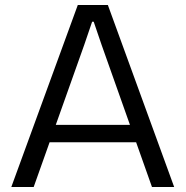

<svg xmlns="http://www.w3.org/2000/svg" viewBox="-20 -749 743 769"><path d="M25.3 0 291.6 -729H412L677.6 0H588.7L386.7 -569.9L355.3 -662H349L317.6 -569.9L114.9 0ZM169 -179.3 181.9 -249H521L533.9 -179.3Z"/></svg>

Font: Mona Sans ExtraLight
Style: Regular
Weight: 200
Designer: Deni Anggara
Foundry: GitHub
Version: Version 2.000